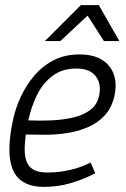

<svg xmlns="http://www.w3.org/2000/svg" viewBox="-20 -720 490 748"><path d="M333 -87 351 -45Q351 -45 324 -32Q297 -19 251.5 -5.5Q206 8 150 8L162 -48Q197 -48 225 -52.5Q253 -57 274.5 -63.5Q296 -70 311 -76.5Q326 -83 333 -87ZM30 -250H90Q74 -172 76.5 -128Q79 -84 100.5 -66Q122 -48 162 -48L150 8Q94 8 60.5 -18Q27 -44 19 -101Q11 -158 30 -250ZM289 -508Q344 -508 377.5 -487Q411 -466 423.5 -429.5Q436 -393 426 -347Q416 -301 388.5 -271Q361 -241 322.5 -224.5Q284 -208 241 -201.5Q198 -195 156 -195L79 -196L90 -251Q134 -249 179.5 -251Q225 -253 264.5 -262Q304 -271 331.5 -291.5Q359 -312 366 -347Q376 -393 353 -423Q330 -453 277 -453Q222 -453 184 -424Q146 -395 123.5 -348.5Q101 -302 90 -250H30Q40 -298 61.5 -344Q83 -390 115 -427Q147 -464 190.5 -486Q234 -508 289 -508ZM295 -700H365L445 -560H385ZM365 -700 215 -560H155L295 -700Z"/></svg>

Font: Epunda Slab Light
Style: Italic
Weight: 300
Italic angle: -12°
Designer: Simon Atzbach
Foundry: typofactur
Version: Version 1.102